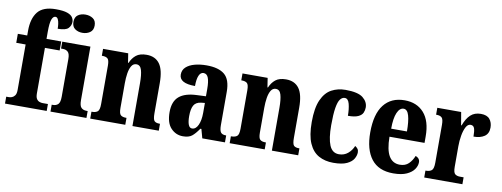

<svg xmlns="http://www.w3.org/2000/svg" viewBox="-63 -1105 3797 1451"><g transform="rotate(10 1835.5 -379.5)"><path d="M13 0V-53H34Q44 -53 56.5 -57.5Q69 -62 79 -75.5Q89 -89 89 -118V-467H17V-536H89V-572Q89 -666 130 -717.5Q171 -769 269 -769Q326 -769 356 -758.5Q386 -748 397 -731Q408 -714 408 -696Q408 -668 388 -647Q368 -626 307 -626Q307 -643 304.5 -663Q302 -683 295 -697.5Q288 -712 275 -712Q257 -712 247 -684.5Q237 -657 237 -591V-536H350V-467H237V-118Q237 -89 246 -75.5Q255 -62 268 -57.5Q281 -53 292 -53H333V0Z M496 -628Q462 -628 438.5 -645Q415 -662 415 -698Q415 -735 438.5 -751.5Q462 -768 496 -768Q529 -768 553.5 -751.5Q578 -735 578 -698Q578 -662 553.5 -645Q529 -628 496 -628ZM362 0V-53H372Q396 -53 411 -67.5Q426 -82 426 -125V-415Q426 -455 411 -469Q396 -483 372 -483H358V-536H574V-125Q574 -82 589 -67.5Q604 -53 629 -53H638V0Z M667 0V-53H671Q699 -53 714 -65Q729 -77 729 -122V-418Q729 -460 715.5 -471.5Q702 -483 675 -483H671V-536H864L875 -465H879Q895 -503 923.5 -526Q952 -549 1004 -549Q1070 -549 1104 -503Q1138 -457 1138 -355V-124Q1138 -77 1150 -65Q1162 -53 1189 -53H1193V0H991V-329Q991 -393 980.5 -429Q970 -465 940 -465Q916 -465 902.5 -442.5Q889 -420 883.5 -384.5Q878 -349 878 -309V-119Q878 -76 891.5 -64.5Q905 -53 932 -53H936V0Z M1379 10Q1325 10 1287 -30Q1249 -70 1249 -153Q1249 -235 1294.5 -273.5Q1340 -312 1432 -315L1499 -318V-374Q1499 -430 1488 -459Q1477 -488 1451 -488Q1428 -488 1416 -460Q1404 -432 1404 -380Q1283 -380 1283 -447Q1283 -482 1307.5 -504.5Q1332 -527 1373 -538Q1414 -549 1464 -549Q1556 -549 1602 -511Q1648 -473 1648 -378V-124Q1648 -83 1659 -68Q1670 -53 1698 -53H1701V0H1527L1508 -69H1500Q1472 -28 1448 -9Q1424 10 1379 10ZM1437 -60Q1466 -60 1483 -96.5Q1500 -133 1500 -191V-267L1471 -264Q1431 -259 1415.5 -231Q1400 -203 1400 -149Q1400 -107 1409 -83.5Q1418 -60 1437 -60Z M1737 0V-53H1741Q1769 -53 1784 -65Q1799 -77 1799 -122V-418Q1799 -460 1785.5 -471.5Q1772 -483 1745 -483H1741V-536H1934L1945 -465H1949Q1965 -503 1993.5 -526Q2022 -549 2074 -549Q2140 -549 2174 -503Q2208 -457 2208 -355V-124Q2208 -77 2220 -65Q2232 -53 2259 -53H2263V0H2061V-329Q2061 -393 2050.5 -429Q2040 -465 2010 -465Q1986 -465 1972.5 -442.5Q1959 -420 1953.5 -384.5Q1948 -349 1948 -309V-119Q1948 -76 1961.5 -64.5Q1975 -53 2002 -53H2006V0Z M2533 10Q2469 10 2421 -16.5Q2373 -43 2346.5 -103Q2320 -163 2320 -266Q2320 -374 2348 -436Q2376 -498 2423.5 -523.5Q2471 -549 2530 -549Q2626 -549 2664.5 -518Q2703 -487 2703 -444Q2703 -423 2694.5 -403.5Q2686 -384 2659.5 -371.5Q2633 -359 2581 -359Q2581 -411 2571 -449.5Q2561 -488 2535 -488Q2515 -488 2500 -468.5Q2485 -449 2477 -400.5Q2469 -352 2469 -267Q2469 -166 2491 -113.5Q2513 -61 2564 -61Q2604 -61 2632.5 -85Q2661 -109 2675 -144Q2687 -137 2695 -126.5Q2703 -116 2703 -100Q2703 -76 2688.5 -50.5Q2674 -25 2637 -7.5Q2600 10 2533 10Z M2993 10Q2880 10 2824.5 -62Q2769 -134 2769 -265Q2769 -406 2825 -477.5Q2881 -549 2984 -549Q3078 -549 3132.5 -487.5Q3187 -426 3187 -307V-258H2918Q2919 -157 2947.5 -110Q2976 -63 3031 -63Q3073 -63 3098.5 -88Q3124 -113 3138 -149Q3152 -145 3161.5 -134Q3171 -123 3171 -106Q3171 -79 3153 -52.5Q3135 -26 3096 -8Q3057 10 2993 10ZM3041 -320Q3041 -397 3028.5 -441Q3016 -485 2987 -485Q2957 -485 2938.5 -442.5Q2920 -400 2920 -320Z M3230 0V-53H3234Q3262 -53 3277.5 -65.5Q3293 -78 3293 -125V-415Q3293 -459 3279.5 -471Q3266 -483 3240 -483H3236V-536H3419L3436 -437H3440Q3460 -492 3490.5 -520Q3521 -548 3569 -548Q3616 -548 3637 -522.5Q3658 -497 3658 -458Q3658 -412 3626.5 -390.5Q3595 -369 3543 -369Q3543 -411 3536 -432Q3529 -453 3506 -453Q3485 -453 3471 -426.5Q3457 -400 3450 -359.5Q3443 -319 3443 -277V-120Q3443 -76 3457 -64.5Q3471 -53 3495 -53H3523V0Z"/></g></svg>

Font: Noto Serif Myanmar ExtraCondensed ExtraBold
Style: Regular
Weight: 800
Width: 2
Designer: Ben Mitchell and the Monotype Design Team
Foundry: Monotype Imaging Inc.
Version: Version 2.106; ttfautohint (v1.8.4.7-5d5b)